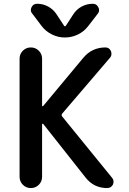

<svg xmlns="http://www.w3.org/2000/svg" viewBox="-20 -1001 673 1000"><path d="M313.5 -867.2Q314.5 -864.3 318.4 -864.3Q322.3 -864.3 323.2 -867.2L361.3 -925.8Q377.9 -952.1 405.3 -966.8Q432.6 -981.4 462.9 -981.4Q483.4 -981.4 492.2 -962.9Q496.1 -956.1 496.1 -948.2Q496.1 -938.5 489.3 -929.7L439.5 -865.2Q418 -836.9 385.7 -821.3Q353.5 -805.7 317.9 -805.7Q282.2 -805.7 250 -821.8Q217.8 -837.9 196.3 -866.2L148.4 -929.7Q140.6 -938.5 140.6 -948.2Q140.6 -956.1 144.5 -963.9Q153.3 -981.4 173.8 -981.4Q204.1 -981.4 231 -966.8Q257.8 -952.1 274.4 -926.8ZM205.1 -355.5Q204.1 -357.4 201.7 -356.4Q199.2 -355.5 199.2 -353.5V-80.1Q199.2 -55.7 182.1 -38.6Q165 -21.5 140.6 -21.5Q116.2 -21.5 99.1 -38.6Q82 -55.7 82 -80.1V-695.3Q82 -719.7 99.1 -736.8Q116.2 -753.9 140.6 -753.9Q165 -753.9 182.1 -736.8Q199.2 -719.7 199.2 -695.3V-451.2Q199.2 -448.2 201.7 -447.8Q204.1 -447.3 205.1 -449.2L414.1 -700.2Q459 -753.9 529.3 -753.9Q548.8 -753.9 557.6 -735.4Q560.5 -727.5 560.5 -720.7Q560.5 -710 553.7 -701.2L304.7 -410.2Q297.9 -402.3 303.7 -394.5L563.5 -75.2Q571.3 -65.4 571.3 -54.7Q571.3 -47.9 568.4 -40Q558.6 -21.5 538.1 -21.5Q468.8 -21.5 425.8 -76.2Z"/></svg>

Font: Gen Jyuu GothicX Medium
Style: Regular
Weight: 500
Designer: Ryoko NISHIZUKA (kana &amp; ideographs); Paul D. Hunt (Latin, Greek &amp; Cyrillic); Wenlong ZHANG (bopomofo); Sandoll C
Version: Version 1.058.20140828